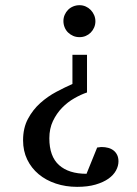

<svg xmlns="http://www.w3.org/2000/svg" viewBox="-20 -707 526 739"><path d="M347.2 -625Q347.2 -612.3 342.3 -601.1Q337.4 -589.8 329.1 -581.5Q320.8 -573.2 309.8 -568.6Q298.8 -564 286.1 -564Q272.9 -564 261.7 -568.8Q250.5 -573.7 241.9 -582Q233.4 -590.3 228.8 -601.8Q224.1 -613.3 224.1 -626Q224.1 -638.7 229 -649.9Q233.9 -661.1 242.2 -669.4Q250.5 -677.7 262 -682.4Q273.4 -687 286.1 -687Q298.8 -687 309.8 -682.1Q320.8 -677.2 329.1 -668.7Q337.4 -660.2 342.3 -648.9Q347.2 -637.7 347.2 -625ZM436 -85.9Q436 -68.4 426.5 -50.8Q417 -33.2 397.5 -19.3Q377.9 -5.4 347.9 3.4Q317.9 12.2 276.9 12.2Q232.9 12.2 194.8 -0.5Q156.7 -13.2 128.7 -36.6Q100.6 -60.1 84.7 -93Q68.8 -126 68.8 -167Q68.8 -214.4 87.6 -249.5Q106.4 -284.7 135 -310.3Q163.6 -335.9 196.8 -353.5Q230 -371.1 258.8 -383.8V-496.1H314.9V-351.1Q291.5 -343.3 265.9 -328.6Q240.2 -314 219 -292.2Q197.8 -270.5 183.8 -241.2Q169.9 -211.9 169.9 -174.8Q169.9 -105 207.3 -71.5Q244.6 -38.1 313 -38.1L354 -139.2L361.8 -140.1Q364.7 -140.6 367.4 -140.9Q370.1 -141.1 371.1 -141.1Q384.8 -141.1 396.5 -137.9Q408.2 -134.8 417 -127.9Q425.8 -121.1 430.9 -110.6Q436 -100.1 436 -85.9Z"/></svg>

Font: Tagmukay Beta
Style: Regular
Weight: 400
Designer: Peter Martin
Foundry: SIL International
Version: Version 2.000; dev 82b92eM